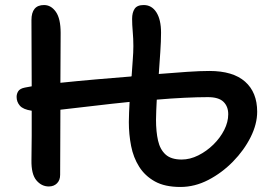

<svg xmlns="http://www.w3.org/2000/svg" viewBox="-20 -729 1079 763"><path d="M174 12Q145 12 124.5 -12.5Q104 -37 105 -93Q106 -140 106 -189Q106 -238 106 -289Q72 -294 59 -309Q46 -324 46 -344Q46 -356 52.5 -366.5Q59 -377 79 -381Q91 -383 106 -386Q106 -449 105.5 -515Q105 -581 105 -649Q105 -709 155 -709Q183 -709 202 -682Q221 -655 221 -598Q221 -548 220.5 -498Q220 -448 220 -400Q287 -407 361.5 -413.5Q436 -420 500 -425L503 -426Q505 -459 507.5 -490Q510 -521 510 -546Q510 -575 507.5 -603Q505 -631 505 -654Q505 -679 515 -694Q525 -709 551 -709Q583 -709 601.5 -680Q620 -651 620 -599Q620 -565 617 -522Q614 -479 611 -435Q671 -440 723.5 -443.5Q776 -447 812 -447Q906 -447 954 -404.5Q1002 -362 1002 -285Q1002 -236 976 -184Q950 -132 906 -87Q862 -42 808 -14Q754 14 697 14Q635 14 595.5 -8Q556 -30 533 -66.5Q510 -103 501 -149Q492 -195 492 -244Q492 -263 493 -283Q494 -303 495 -324Q425 -317 350 -308Q275 -299 220 -293Q220 -220 219.5 -154Q219 -88 219 -34Q219 -13 206.5 -0.5Q194 12 174 12ZM600 -253Q600 -206 608 -170.5Q616 -135 638 -115Q660 -95 702 -95Q735 -95 768 -111.5Q801 -128 828 -154.5Q855 -181 871 -212.5Q887 -244 887 -275Q887 -306 868 -324.5Q849 -343 806 -343Q766 -343 713.5 -340.5Q661 -338 603 -333Q602 -311 601 -291Q600 -271 600 -253Z"/></svg>

Font: Shantell Sans Normal
Style: Regular
Weight: 500
Designer: Stephen Nixon, Anya Danilova, Shantell Martin
Foundry: Arrow Type
Version: Version 1.009;[a7da0bfa3]